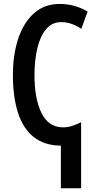

<svg xmlns="http://www.w3.org/2000/svg" viewBox="-20 -745 500 995"><path d="M289.6 -724.6Q367.2 -724.6 434.1 -685.1L401.4 -595.7Q379.9 -610.4 353.3 -620.4Q326.7 -630.4 296.9 -630.4Q249 -630.4 218.3 -593Q187.5 -555.7 173.1 -493.4Q158.7 -431.2 158.7 -356Q158.7 -231.9 195.6 -158.4Q232.4 -85 307.1 -85Q330.6 -85 353.3 -92.3Q376 -99.6 400.4 -111.3V230.5H295.4V9.8Q209 8.8 153.8 -35.6Q98.6 -80.1 72.8 -161.9Q46.9 -243.7 46.9 -356.9Q46.9 -460 74 -543.2Q101.1 -626.5 155.3 -675.5Q209.5 -724.6 289.6 -724.6Z"/></svg>

Font: Open Sans Condensed SemiBold
Style: Regular
Weight: 600
Width: 3
Designer: Monotype Design Team
Foundry: Monotype Imaging Inc.
Version: Version 3.000; ttfautohint (v1.8.4)